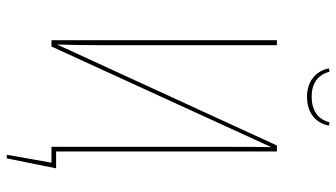

<svg xmlns="http://www.w3.org/2000/svg" viewBox="-238 -642 1015 580"><g transform="rotate(90 270.0 -352.5)"><path d="M187 -838 197 -840Q212 -786 273 -786Q303 -786 323 -799.5Q343 -813 350 -840L360 -838Q354 -807 331 -789.5Q308 -772 273 -772Q238 -772 215.5 -790Q193 -808 187 -838ZM489 -14 459 135H448L472 0H424V-523Q424 -624 425 -664L121 0H102V-681H117V-146Q117 -81 115 -17L420 -681H438V-14Z"/></g></svg>

Font: Fira Sans Compressed Hair
Style: Regular
Weight: 100
Width: 1
Designer: bBox Type GmbH & Carrois Corporate GbR & Edenspiekermann AG
Foundry: bBox Type GmbH & Carrois Corporate GbR & Edenspiekermann AG
Version: Version 4.301